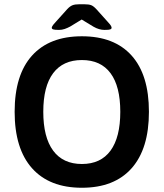

<svg xmlns="http://www.w3.org/2000/svg" viewBox="-20 -878 771 905"><path d="M258 -737Q237 -737 230.5 -739.5Q224 -742 224 -747Q224 -750 227 -755.5Q230 -761 243 -775L297 -835Q309 -848 321 -853Q333 -858 355 -858H375Q399 -858 410 -853.5Q421 -849 434 -835L487 -776Q501 -761 503.5 -755.5Q506 -750 506 -747Q506 -742 500 -739.5Q494 -737 473 -737Q447 -737 421 -752L365 -786L311 -753Q298 -746 285 -741.5Q272 -737 258 -737ZM366 7Q213 7 131 -85Q49 -177 49 -351Q49 -525 131 -616Q213 -707 366 -707Q519 -707 600.5 -616Q682 -525 682 -351Q682 -177 600.5 -85Q519 7 366 7ZM366 -105Q455 -105 501 -168Q547 -231 547 -351Q547 -471 501 -533Q455 -595 366 -595Q277 -595 230.5 -533Q184 -471 184 -351Q184 -231 230.5 -168Q277 -105 366 -105Z"/></svg>

Font: Asap SemiBold
Style: Regular
Weight: 600
Designer: Pablo Cosgaya
Foundry: Omnibus-Type
Version: Version 3.001; ttfautohint (v1.8.3)